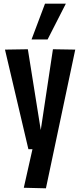

<svg xmlns="http://www.w3.org/2000/svg" viewBox="-20 -809 431 1041"><path d="M109 209 156 0H134L7 -540L131 -542L201 -104L267 -542L388 -540L229 212ZM151 -595 224 -789H337L238 -595Z"/></svg>

Font: Georama Condensed SemiBold
Style: Regular
Weight: 600
Width: 3
Designer: Jean-Baptiste Levee
Foundry: Production Type
Version: Version 1.000